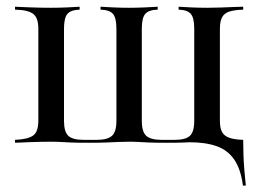

<svg xmlns="http://www.w3.org/2000/svg" viewBox="-20 -435 787 585"><path d="M720.2 130.6Q713.7 80.6 694 51.6Q674.2 22.6 640.3 10.5Q606.5 -1.6 556.5 -1.6L633.9 -10.5L709.7 -8.9H721Q721 14.5 721.8 37.5Q722.6 60.5 724.6 83.9Q726.6 107.3 729 130.6ZM25.8 0V-8.9Q64.5 -10.5 80.6 -21.8Q96.8 -33.1 96.8 -66.9V-347.6Q96.8 -381.5 80.6 -393.1Q64.5 -404.8 25.8 -405.6V-414.5Q41.1 -413.7 73 -412.5Q104.8 -411.3 134.7 -411.3Q162.1 -411.3 186.3 -412.5Q210.5 -413.7 222.6 -414.5V-405.6Q196 -404.8 185.5 -392.7Q175 -380.6 175 -347.6V-66.9Q175 -33.1 188.3 -21Q201.6 -8.9 233.9 -8.9H275Q307.3 -8.9 321 -21Q334.7 -33.1 334.7 -66.9V-347.6Q334.7 -380.6 324.2 -392.7Q313.7 -404.8 286.3 -405.6V-414.5Q299.2 -413.7 323.4 -412.5Q347.6 -411.3 372.6 -411.3Q398.4 -411.3 423.4 -412.5Q448.4 -413.7 460.5 -414.5V-405.6Q433.1 -404.8 422.6 -392.7Q412.1 -380.6 412.1 -347.6V-66.9Q412.1 -33.1 425.8 -21Q439.5 -8.9 471.8 -8.9H512.9Q545.2 -8.9 558.5 -21Q571.8 -33.1 571.8 -66.9V-347.6Q571.8 -380.6 561.3 -392.7Q550.8 -404.8 524.2 -405.6V-414.5Q536.3 -413.7 560.9 -412.5Q585.5 -411.3 612.1 -411.3Q632.3 -411.3 653.2 -412.1Q674.2 -412.9 692.7 -413.7Q711.3 -414.5 721 -414.5V-405.6Q695.2 -404.8 679.4 -400Q663.7 -395.2 656.9 -382.7Q650 -370.2 650 -347.6V-66.9Q650 -44.4 656.9 -32.3Q663.7 -20.2 679.4 -14.9Q695.2 -9.7 721 -8.9V0Q711.3 -0.8 692.7 -1.2Q674.2 -1.6 653.2 -2.4Q632.3 -3.2 612.1 -3.2Q593.5 -3.2 577.4 -2.4Q561.3 -1.6 541.1 -0.8Q521 0 488.7 0Q453.2 0 434.3 -0.8Q415.3 -1.6 402.8 -2.4Q390.3 -3.2 372.6 -3.2Q354.8 -3.2 339.1 -2.4Q323.4 -1.6 303.2 -0.8Q283.1 0 250.8 0Q215.3 0 196.8 -0.8Q178.2 -1.6 165.3 -2.4Q152.4 -3.2 135.5 -3.2Q104.8 -3.2 73 -2Q41.1 -0.8 25.8 0Z"/></svg>

Font: Playfair 144pt
Style: Regular
Weight: 400
Designer: Claus Eggers Sørensen
Foundry: Claus Eggers Sørensen
Version: Version 2.001;gftools[0.9.30]